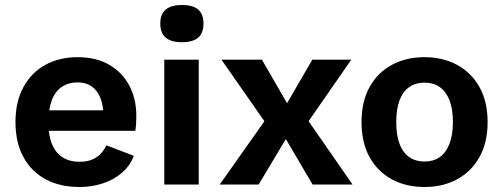

<svg xmlns="http://www.w3.org/2000/svg" viewBox="-20 -739 2015 769"><path d="M298 10Q221 10 163.5 -20.5Q106 -51 74 -109.5Q42 -168 42 -250Q42 -332 74 -390.5Q106 -449 162 -479.5Q218 -510 291 -510Q365 -510 417.5 -479.5Q470 -449 498 -396Q526 -343 526 -275Q526 -257 525 -241.5Q524 -226 522 -215H132V-297H461L394 -274Q394 -317 382 -347Q370 -377 347 -393Q324 -409 291 -409Q254 -409 227.5 -391Q201 -373 187.5 -337.5Q174 -302 174 -248Q174 -195 189 -160Q204 -125 232 -108Q260 -91 298 -91Q339 -91 365.5 -108.5Q392 -126 406 -157L516 -115Q501 -75 468.5 -47Q436 -19 392 -4.5Q348 10 298 10Z M776 -500V0H638V-500ZM709 -570Q665 -570 643.5 -588.5Q622 -607 622 -645Q622 -682 643.5 -700.5Q665 -719 709 -719Q753 -719 774 -700.5Q795 -682 795 -645Q795 -607 774 -588.5Q753 -570 709 -570Z M1029 -500 1156 -280 1197 -281 1392 0H1232L1099 -226L1056 -229L867 -500ZM1387 -500 1201 -232 1156 -234 1016 0H860L1060 -283L1102 -278L1231 -500Z M1680 -510Q1754 -510 1811 -479Q1868 -448 1900.5 -390Q1933 -332 1933 -250Q1933 -168 1900.5 -110Q1868 -52 1811 -21Q1754 10 1680 10Q1606 10 1549 -21Q1492 -52 1460 -110Q1428 -168 1428 -250Q1428 -332 1460 -390Q1492 -448 1549 -479Q1606 -510 1680 -510ZM1680 -408Q1645 -408 1619.5 -390.5Q1594 -373 1580.5 -338Q1567 -303 1567 -250Q1567 -197 1580.5 -162Q1594 -127 1619.5 -109.5Q1645 -92 1680 -92Q1716 -92 1741 -109.5Q1766 -127 1780 -162.5Q1794 -198 1794 -250Q1794 -303 1780 -338Q1766 -373 1741 -390.5Q1716 -408 1680 -408Z"/></svg>

Font: Kantumruy Pro SemiBold
Style: Regular
Weight: 600
Version: Version 1.002